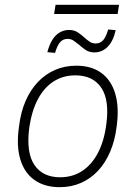

<svg xmlns="http://www.w3.org/2000/svg" viewBox="-20 -767 561 795"><path d="M227 8Q165 8 123 -21.5Q81 -51 64 -107.5Q47 -164 59 -245Q66 -303 86 -349Q106 -395 137 -427.5Q168 -460 208 -477.5Q248 -495 296 -495Q358 -495 399 -465.5Q440 -436 457 -379.5Q474 -323 463 -243Q456 -185 436 -138.5Q416 -92 385.5 -59.5Q355 -27 315 -9.5Q275 8 227 8ZM229 -33Q280 -33 319.5 -58.5Q359 -84 385 -133Q411 -182 420 -251Q434 -352 399.5 -403.5Q365 -455 292 -455Q241 -455 201.5 -429.5Q162 -404 136.5 -355.5Q111 -307 101 -237Q88 -135 122.5 -84Q157 -33 229 -33ZM204 -709 210 -747H473L467 -709ZM208 -548 176 -551Q184 -581 196.5 -601.5Q209 -622 227 -632.5Q245 -643 266 -643Q287 -643 302 -633Q317 -623 329 -612Q340 -602 351 -594.5Q362 -587 376 -587Q395 -587 407 -600.5Q419 -614 428 -645L459 -642Q449 -597 426 -573.5Q403 -550 371 -550Q350 -550 335 -560Q320 -570 307 -582Q296 -591 285 -598.5Q274 -606 260 -606Q241 -606 229 -592.5Q217 -579 208 -548Z"/></svg>

Font: Nunito Sans 10pt SemiCondensed ExtraLight
Style: Italic
Weight: 250
Width: 4
Italic angle: -9°
Designer: Vernon Adams
Foundry: Vernon Adams
Version: Version 3.101;gftools[0.9.27]